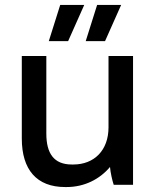

<svg xmlns="http://www.w3.org/2000/svg" viewBox="-20 -746 635 775"><path d="M177 -580H255L320 -726H223ZM326 -580H404L469 -726H372ZM243 9H249C320 9 382 -22 424 -72C426 -49 433 -18 439 0H517V-520H418V-232C418 -139 360 -82 276 -82H270C198 -82 167 -126 167 -207V-520H68V-187C68 -61 128 9 243 9Z"/></svg>

Font: Fixel Text Medium
Style: Regular
Weight: 500
Width: 4
Designer: AlfaBravo + MacPaw
Foundry: Kyrylo Tkachov, Marchela Mozhyna, Serhii Makarenko, Maria Weinstein, Zakhar Kryvoshyya
Version: Version 1.211